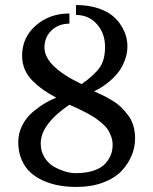

<svg xmlns="http://www.w3.org/2000/svg" viewBox="-20 -718 603 755"><path d="M140.1 -153.8Q140.1 -123 155 -99.1Q169.9 -75.2 192.4 -62.5Q214.8 -49.8 236.6 -43.5Q258.3 -37.1 276.9 -37.1Q319.3 -37.1 349.6 -47.6Q379.9 -58.1 395 -75.7Q410.2 -93.3 416.5 -110.8Q422.9 -128.4 422.9 -147.9Q422.9 -165 417.5 -180.4Q412.1 -195.8 404.3 -208Q396.5 -220.2 381.8 -232.7Q367.2 -245.1 355 -253.7Q342.8 -262.2 322.5 -272.9Q302.2 -283.7 289.1 -289.8Q275.9 -295.9 252.9 -306.2Q140.1 -229.5 140.1 -153.8ZM393.1 -533.2Q393.1 -587.4 360.8 -623.3Q328.6 -659.2 278.8 -659.2V-698.2Q325.7 -698.2 362.5 -686.5Q399.4 -674.8 421.1 -657.2Q442.9 -639.6 456.8 -616.9Q470.7 -594.2 475.8 -574.5Q481 -554.7 481 -536.1Q481 -507.3 470.7 -480.5Q460.4 -453.6 446 -434.8Q431.6 -416 412.4 -399.7Q393.1 -383.3 378.7 -374.5Q364.3 -365.7 350.1 -358.9Q371.1 -349.6 386 -342.3Q400.9 -335 421.6 -322.5Q442.4 -310.1 456.5 -296.1Q470.7 -282.2 484.1 -264.4Q497.6 -246.6 504.4 -223.4Q511.2 -200.2 511.2 -173.8Q511.2 -139.6 498 -107.2Q484.9 -74.7 458.3 -46.1Q431.6 -17.6 385.5 -0.2Q339.4 17.1 279.8 17.1Q245.6 17.1 214.1 11.7Q182.6 6.3 152.6 -6.6Q122.6 -19.5 100.6 -39.1Q78.6 -58.6 65.2 -89.6Q51.8 -120.6 51.8 -159.2Q51.8 -194.3 67.6 -225.3Q83.5 -256.3 108.9 -277.6Q134.3 -298.8 156.5 -312Q178.7 -325.2 201.2 -334Q171.9 -349.6 150.6 -364.5Q129.4 -379.4 108.9 -399.4Q88.4 -419.4 77.6 -444.6Q66.9 -469.7 66.9 -499Q66.9 -570.3 120.8 -617.7Q174.8 -665 252.9 -665V-625Q210.4 -625 182.6 -598.4Q154.8 -571.8 154.8 -530.8Q154.8 -457.5 300.8 -387.2Q353.5 -424.3 373.3 -454.3Q393.1 -484.4 393.1 -533.2Z"/></svg>

Font: Linear Smooth Low Contrast
Style: Regular
Weight: 500
Designer: Philipp H. Poll, Flanker
Foundry: Philipp H. Poll, reworked by Flanker
Version: Version 1.010 | FøM Fix